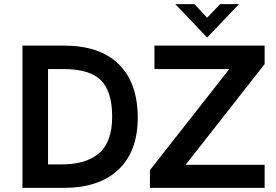

<svg xmlns="http://www.w3.org/2000/svg" viewBox="-20 -911 1339 931"><path d="M1139.2 -891.1 984.4 -729 830.1 -891.1H922.4L984.4 -825.2L1047.4 -891.1ZM289.1 -689.9Q464.4 -689.9 556.2 -599.4Q647.9 -508.8 647.9 -339.8Q647.9 -177.7 554.7 -88.9Q461.4 0 288.1 0H88.9V-689.9ZM1263.2 -689.9V-600.1L879.9 -111.8H1263.2V0H707V-85.9L1091.8 -576.2H729V-689.9ZM275.9 -113.8Q335 -113.8 379.2 -126Q423.3 -138.2 456.5 -164.8Q489.7 -191.4 506.8 -236.6Q523.9 -281.7 523.9 -345.2Q523.9 -468.3 469 -522.2Q414.1 -576.2 287.1 -576.2H212.9V-113.8Z"/></svg>

Font: HK Grotesk Legacy
Style: Bold
Weight: 700
Designer: Alfredo Marco Pradil
Foundry: Hanken Design Co.
Version: Version 2.022;PS 002.022;hotconv 1.0.88;makeotf.lib2.5.64775